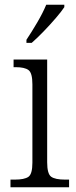

<svg xmlns="http://www.w3.org/2000/svg" viewBox="-20 -786 320 806"><path d="M24 0V-32H42Q82 -32 99 -43.5Q116 -55 116 -103V-432Q116 -480 99.5 -492Q83 -504 46 -504H37V-536H178V-105Q178 -56 195 -44Q212 -32 253 -32H270V0ZM91 -619Q113 -652 136.5 -692Q160 -732 174 -766H250V-756Q239 -739 215 -711Q191 -683 163.5 -654.5Q136 -626 113 -606H91Z"/></svg>

Font: Noto Serif Hebrew SemiCondensed Light
Style: Regular
Weight: 300
Width: 4
Designer: Monotype Design Team
Foundry: Monotype Imaging Inc.
Version: Version 2.004; ttfautohint (v1.8.4.7-5d5b)